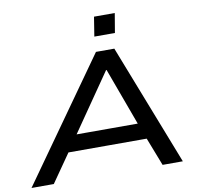

<svg xmlns="http://www.w3.org/2000/svg" viewBox="-112 -1004 1131 1102"><g transform="rotate(-10 454.0 -453.0)"><path d="M-17 0 483 -705H590L865 0H747L669 -201L721 -164H184L253 -201L113 0ZM522 -592 272 -230 239 -258H695L658 -230L525 -592ZM489 -793 507 -906H628L609 -793Z"/></g></svg>

Font: Nunito Sans 10pt Expanded SemiBold
Style: Italic
Weight: 600
Width: 7
Italic angle: -9°
Designer: Vernon Adams
Foundry: Vernon Adams
Version: Version 3.101;gftools[0.9.27]